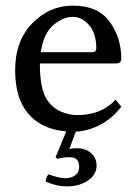

<svg xmlns="http://www.w3.org/2000/svg" viewBox="-20 -459 493 684"><path d="M229 101Q203 101 184 107L178 101L216 9Q127 2 79 -56Q34 -110 34 -209Q34 -314 95.5 -376.5Q157 -439 239 -439Q329 -439 370.5 -382Q412 -325 412 -250Q412 -233 394 -233H122Q122 -144 146 -106Q165 -76 195 -62.5Q225 -49 255 -49Q341 -49 392 -104L412 -79Q384 -41 341.5 -17Q299 7 250 10L227 72Q239 69 253 69Q284 69 304 86Q324 103 324 131Q324 163 293.5 184Q263 205 217 205Q182 205 143 188Q143 172 153 162Q191 176 211 176Q234 176 248 165.5Q262 155 262 136Q262 101 229 101ZM125 -273H309Q323 -273 323 -287Q323 -340 297.5 -369.5Q272 -399 239 -399Q206 -399 171 -370.5Q136 -342 125 -273Z"/></svg>

Font: Libertinus Sans
Style: Regular
Weight: 400
Designer: Philipp H. Poll
Foundry: Khaled Hosny
Version: Version 6.1